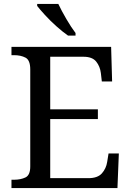

<svg xmlns="http://www.w3.org/2000/svg" viewBox="-20 -951 663 971"><path d="M38 0V-42H51Q84 -42 108.5 -53.5Q133 -65 133 -109V-600Q133 -647 109 -659.5Q85 -672 51 -672H38V-714H542L547 -539H495L490 -582Q486 -615 466.5 -639.5Q447 -664 402 -664H234V-398H475V-349H234V-50H427Q474 -50 495.5 -74.5Q517 -99 522 -132L529 -175H581L574 0ZM324 -771Q298 -789 266 -817.5Q234 -846 207.5 -875Q181 -904 168 -921V-931H275Q291 -897 315.5 -855Q340 -813 362 -784V-771Z"/></svg>

Font: Noto Serif Dogra
Style: Regular
Weight: 400
Designer: Ek Type
Foundry: Ek Type
Version: Version 1.005